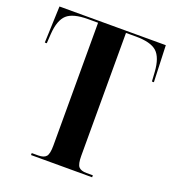

<svg xmlns="http://www.w3.org/2000/svg" viewBox="-131 -816 832 918"><g transform="rotate(20 285.5 -357.0)"><path d="M130 0V-10H163Q192 -10 203.5 -23.5Q215 -37 215 -79V-704H164Q88 -704 57 -676Q26 -648 21 -576L18 -528H8L15 -714H556L563 -528H553L550 -576Q545 -648 514 -676Q483 -704 407 -704H357V-79Q357 -37 368.5 -23.5Q380 -10 409 -10H441V0Z"/></g></svg>

Font: Noto Serif Display Condensed
Style: Bold
Weight: 700
Width: 3
Designer: Monotype Design Team
Foundry: Monotype Imaging Inc.
Version: Version 2.009